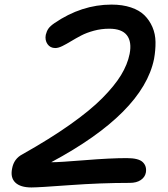

<svg xmlns="http://www.w3.org/2000/svg" viewBox="-20 -822 740 844"><path d="M118.2 2Q69.8 2 47.4 -19.5Q24.9 -41 33.2 -81.1Q41 -124.5 79.1 -144Q199.7 -211.9 287.8 -274.2Q376 -336.4 429.7 -390.6Q483.4 -444.8 512 -491.7Q540.5 -538.6 549.8 -585Q560.1 -638.2 537.8 -667Q515.6 -695.8 460 -695.8Q425.3 -695.8 392.8 -687Q360.4 -678.2 336.7 -665.8Q313 -653.3 292.5 -640.9Q272 -628.4 254.2 -619.6Q236.3 -610.8 223.1 -610.8Q200.7 -610.8 188.7 -628.2Q176.8 -645.5 181.2 -668.9Q185.1 -685.1 192.9 -696.3Q200.7 -707.5 219.2 -720.2Q338.4 -801.8 470.2 -801.8Q518.6 -801.8 555.7 -789.3Q592.8 -776.9 615 -754.9Q637.2 -732.9 650.1 -702.9Q663.1 -672.9 663.6 -637.5Q664.1 -602.1 657.2 -563Q608.9 -325.2 205.1 -108.9H210Q241.7 -108.9 353.3 -117.9Q464.8 -127 537.1 -127Q589.4 -127 607.7 -109.1Q626 -91.3 621.1 -63Q617.2 -43 598.6 -30.5Q580.1 -18.1 550.8 -18.1Q422.9 -18.1 286.1 -8.1Q149.4 2 118.2 2Z"/></svg>

Font: Shantell Sans Irregular Bouncy
Style: Italic
Weight: 500
Italic angle: -11.31°
Designer: Stephen Nixon, Anya Danilova, Shantell Martin
Foundry: Arrow Type
Version: Version 1.006;[9816181b4]